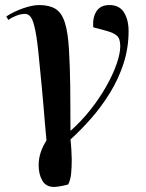

<svg xmlns="http://www.w3.org/2000/svg" viewBox="-20 -550 577 760"><path d="M194 190Q162 190 147.5 165Q133 140 133 104Q133 78 141 53.5Q149 29 164 6Q160 -33 157.5 -65.5Q155 -98 152 -132.5Q149 -167 145 -210Q141 -253 135 -312Q128 -389 120 -428.5Q112 -468 102.5 -481.5Q93 -495 79 -495Q62 -495 43.5 -487.5Q25 -480 13 -471L5 -485Q36 -505 72.5 -517.5Q109 -530 135 -530Q175 -530 199.5 -515Q224 -500 236.5 -461.5Q249 -423 253 -354Q257 -287 258 -209Q259 -131 259 -32Q302 -70 338 -115.5Q374 -161 400.5 -208Q427 -255 441.5 -296.5Q456 -338 456 -367Q456 -397 443 -408.5Q430 -420 401 -428L349 -442Q346 -481 362 -505.5Q378 -530 413 -530Q453 -530 471 -500.5Q489 -471 489 -427Q489 -360 469 -298.5Q449 -237 415 -182Q381 -127 340.5 -81Q300 -35 259 2Q261 18 262.5 43.5Q264 69 264 82Q264 112 261.5 137Q259 162 250 180Q237 184 220 187Q203 190 194 190Z"/></svg>

Font: Literata 72pt SemiBold
Style: Italic
Weight: 600
Italic angle: -2°
Designer: Latin by Veronika Burian and Jose Scaglione. Greek by Irene Vlachou. Cyrillic by Vera Evstafieva
Foundry: TypeTogether
Version: Version 3.002